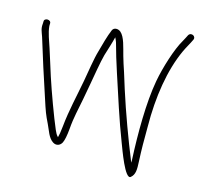

<svg xmlns="http://www.w3.org/2000/svg" viewBox="-68 -607 814 732"><g transform="rotate(10 339.0 -240.5)"><path d="M52 -478 51 -470C47.1 -450.4 51.8 -440.9 57 -420C74.3 -337.7 88.1 -278.7 108 -194C120.5 -139.8 122.8 -131.4 136 -97C145.7 -71.9 149.2 -46.4 168 -31C181.8 -19.9 197.4 -25.4 205 -38C211 -48 216.3 -66 221 -92C229.1 -140.6 240.7 -170.8 252.5 -214L269.5 -276C278.8 -309.8 292.1 -363.5 303 -393C312.9 -417.8 324.4 -444.2 332 -467C334 -462.3 336 -456.3 338 -449C344.3 -412.8 352.8 -373.2 361.5 -336C381.5 -250.6 402.2 -156.5 426 -75C433.1 -50.7 461.6 60.9 482.5 47C500.6 34.9 501.8 14 503 -16C505 -66.7 507.5 -94.4 513 -153C522 -269.9 548.9 -378.3 595 -459C605.3 -477.1 616.7 -491.7 626 -508C636.9 -523 614.4 -537.4 604 -523C598.8 -513.9 594.7 -508.6 588 -498C561.8 -462 529.9 -384.2 515 -330C491 -242.6 480.2 -121.3 476 -17C476 -13.7 475.7 -10.3 475 -7C475 -7.7 474.7 -8.7 474 -10C448.8 -91.8 422.1 -188.9 402 -278L388 -342C382.7 -363.3 378.2 -383.5 374.5 -402.5C368.3 -434.5 364.5 -474.5 347 -492C337.8 -501.2 320.9 -503.5 314 -490.5C300.9 -465.9 288.9 -432.5 278 -403C266.1 -373.3 253 -317.7 243.5 -283C226 -219.2 206.7 -164.1 194 -97C190 -76.3 186.3 -62 183 -54C176 -62.7 174.6 -67.4 170 -80C154.7 -125.9 128.9 -221.3 116 -277L104 -331C100 -349 96.2 -366.2 92.5 -382.5C86.1 -410.8 77 -438.1 77 -466L78 -475C81.3 -491.4 52 -494.7 52 -478Z"/></g></svg>

Font: Take Off
Style: Regular, Eh
Weight: 400
Foundry: Cannot Into Space Fonts
Version: Version 0.89